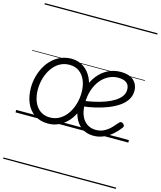

<svg xmlns="http://www.w3.org/2000/svg" viewBox="-172 -1006 1257 1502"><g transform="rotate(15 456.5 -255.0)"><path d="M266 19Q204 19 159 -10.5Q114 -40 90 -93.5Q66 -147 66 -218Q66 -264 77.5 -308Q89 -352 110 -390Q131 -428 161.5 -457Q192 -486 231 -502.5Q270 -519 316 -519Q373 -519 416 -489Q459 -459 483 -406.5Q507 -354 507 -286Q507 -240 496.5 -196Q486 -152 466 -113Q446 -74 416.5 -44.5Q387 -15 349 2Q311 19 266 19ZM268 -31Q313 -31 348.5 -52.5Q384 -74 408.5 -110Q433 -146 446 -191Q459 -236 459 -283Q459 -339 441.5 -380.5Q424 -422 391.5 -445.5Q359 -469 313 -469Q268 -469 232.5 -448Q197 -427 172.5 -391Q148 -355 135 -310.5Q122 -266 122 -219Q122 -164 139.5 -121Q157 -78 190 -54.5Q223 -31 268 -31ZM635 19Q578 19 538.5 -9.5Q499 -38 478.5 -88.5Q458 -139 458 -203Q458 -269 476.5 -326Q495 -383 529 -426.5Q563 -470 610 -494.5Q657 -519 714 -519Q763 -519 794 -503.5Q825 -488 840 -461.5Q855 -435 855 -403Q855 -362 833.5 -329Q812 -296 774.5 -271Q737 -246 690 -228Q643 -210 592.5 -198.5Q542 -187 493 -181L495 -226Q534 -231 576 -240.5Q618 -250 657.5 -264Q697 -278 729 -297.5Q761 -317 779.5 -342Q798 -367 798 -398Q798 -434 774.5 -452Q751 -470 708 -470Q665 -470 628.5 -451Q592 -432 564.5 -397.5Q537 -363 521.5 -315Q506 -267 506 -209Q506 -148 523.5 -108.5Q541 -69 571.5 -49.5Q602 -30 641 -30Q680 -30 710.5 -47Q741 -64 763.5 -88Q786 -112 803 -132Q811 -141 819.5 -140Q828 -139 836 -133Q843 -126 845.5 -118.5Q848 -111 841 -102Q820 -73 789 -45Q758 -17 719 1Q680 19 635 19ZM0 365H913V375H0ZM0 -20H913V0H0ZM0 -505H913V-500H0ZM0 -885H913V-875H0Z"/></g></svg>

Font: Playwrite GB S Guides
Style: Italic
Weight: 400
Italic angle: -7.01216°
Designer: Veronika Burian, José Scaglione
Foundry: TypeTogether
Version: Version 1.002